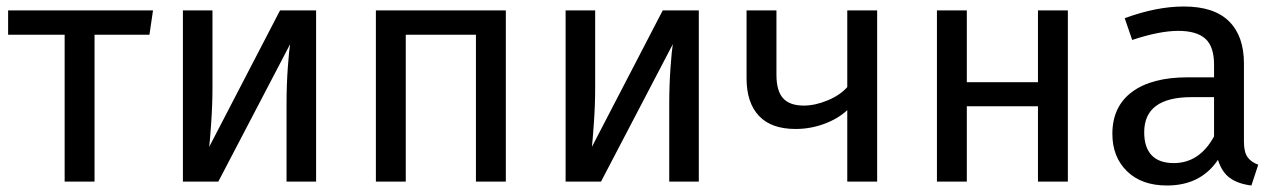

<svg xmlns="http://www.w3.org/2000/svg" viewBox="-20 -559 3943 591"><path d="M440 -452H271V0H179V-452H5V-527H451Z M953 0H862V-238Q862 -298 866 -352Q870 -406 873 -423L652 0H543V-527H634V-289Q634 -236 630 -179.5Q626 -123 624 -107L842 -527H953Z M1445 -452H1229V0H1137V-527H1537V0H1445Z M2131 0H2040V-238Q2040 -298 2044 -352Q2048 -406 2051 -423L1830 0H1721V-527H1812V-289Q1812 -236 1808 -179.5Q1804 -123 1802 -107L2020 -527H2131Z M2680 -527V0H2588V-220Q2559 -193 2516.5 -177.5Q2474 -162 2429 -162Q2354 -162 2316 -202.5Q2278 -243 2278 -318V-527H2370V-329Q2370 -279 2390.5 -256.5Q2411 -234 2454 -234Q2489 -234 2527.5 -250Q2566 -266 2588 -291V-527Z M3175 -232H2956V0H2864V-527H2956V-306H3175V-527H3267V0H3175Z M3853 -52 3832 12Q3791 7 3766 -11Q3741 -29 3729 -67Q3676 12 3572 12Q3494 12 3449 -32Q3404 -76 3404 -147Q3404 -231 3464.5 -276Q3525 -321 3636 -321H3717V-360Q3717 -416 3690 -440Q3663 -464 3607 -464Q3549 -464 3465 -436L3442 -503Q3540 -539 3624 -539Q3717 -539 3763 -493.5Q3809 -448 3809 -364V-123Q3809 -91 3820 -75.5Q3831 -60 3853 -52ZM3717 -139V-260H3648Q3502 -260 3502 -152Q3502 -105 3525 -81Q3548 -57 3593 -57Q3672 -57 3717 -139Z"/></svg>

Font: Fira GO
Style: Regular
Weight: 400
Designer: Carrois Corporate
Foundry: Carrois Corporate GbR
Version: Version 0.300